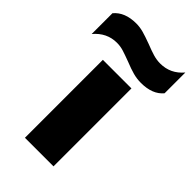

<svg xmlns="http://www.w3.org/2000/svg" viewBox="-283 -765 836 836"><g transform="rotate(45 134.5 -347.5)"><path d="M-69 -653Q-34 -695 36 -695Q58 -695 80 -689Q102 -683 137 -670Q167 -658 189 -651.5Q211 -645 233 -645Q296 -645 338 -695V-567Q304 -526 233 -526Q208 -526 184 -532.5Q160 -539 128 -552Q96 -564 76.5 -570Q57 -576 36 -576Q-26 -576 -69 -525ZM45 -480H221V0H45Z"/></g></svg>

Font: Prompt
Style: Bold
Weight: 700
Designer: Katatrad Team
Foundry: CadsonDemak
Version: Version 1.000